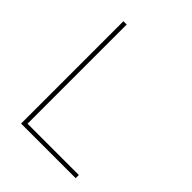

<svg xmlns="http://www.w3.org/2000/svg" viewBox="-204 -847 965 965"><g transform="rotate(45 278.5 -364.0)"><path d="M109.9 0V-727.5H133.3V-22.5H498V0Z"/></g></svg>

Font: Inter 16pt Thin
Style: Regular
Weight: 250
Version: Version 4.001;git-66647c0bb